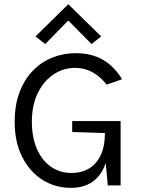

<svg xmlns="http://www.w3.org/2000/svg" viewBox="-20 -896 684 928"><path d="M322 12Q246.5 12 185 -27Q123.5 -66 87.2 -137.5Q51 -209 51 -307Q51 -388.5 74.5 -450.5Q98 -512.5 139 -554.5Q180 -596.5 233.2 -617.8Q286.5 -639 346 -639Q422.5 -639 477.2 -607.2Q532 -575.5 570 -513L496 -487Q463.5 -527 426 -547.5Q388.5 -568 343 -568Q287 -568 239.2 -536.5Q191.5 -505 162.8 -446.5Q134 -388 134 -307Q134 -235 157.2 -179.2Q180.5 -123.5 223.8 -91.8Q267 -60 327 -60Q373 -60 409 -80.8Q445 -101.5 466 -144.5Q487 -187.5 487 -253L329 -258V-311H563V0H501L491 -108Q449.5 12 322 12ZM422.5 -683 310 -797 198.5 -683 151.5 -720 310 -875.5 469 -720Z"/></svg>

Font: Betina Sans
Style: Regular
Weight: 400
Designer: Jonathan Pinhorn (font) & Cristiano Sobral (main changes)
Version: Version 2.001;April 28, 2021;FontCreator 13.0.0.2655 32-bit;